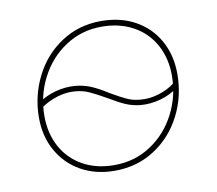

<svg xmlns="http://www.w3.org/2000/svg" viewBox="-64 -599 766 679"><g transform="rotate(-10 318.5 -260.0)"><path d="M314 -253Q279 -273 256 -283.5Q233 -294 206 -296Q176 -299 142.5 -289Q109 -279 83 -260L72 -276Q101 -298 137.5 -308Q174 -318 210 -315Q241 -312 266.5 -301Q292 -290 325 -269Q361 -248 382 -238.5Q403 -229 429 -227Q461 -224 494 -234Q527 -244 552 -263L563 -247Q534 -225 498 -215Q462 -205 426 -208Q397 -211 373 -221.5Q349 -232 314 -253ZM64 -226Q64 -304 98.5 -373Q133 -442 196 -483.5Q259 -525 339 -525Q409 -525 462 -495.5Q515 -466 544 -413.5Q573 -361 573 -294Q573 -214 538 -145.5Q503 -77 440 -36Q377 5 297 5Q228 5 175.5 -24.5Q123 -54 93.5 -106.5Q64 -159 64 -226ZM553 -292Q553 -354 526.5 -402.5Q500 -451 451 -478Q402 -505 338 -505Q265 -505 207 -466.5Q149 -428 116.5 -364.5Q84 -301 84 -228Q84 -166 110.5 -117.5Q137 -69 185.5 -42Q234 -15 298 -15Q372 -15 430 -53.5Q488 -92 520.5 -155.5Q553 -219 553 -292Z"/></g></svg>

Font: Fixel Italic Variable 20240409 Display Thin
Style: Italic
Weight: 100
Italic angle: -10°
Designer: AlfaBravo + MacPaw
Foundry: Kyrylo Tkachov, Marchela Mozhyna, Serhii Makarenko, Maria Weinstein, Zakhar Kryvoshyya
Version: Version 1.211;Glyphs 3.2 (3225)